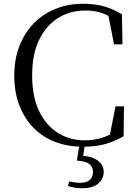

<svg xmlns="http://www.w3.org/2000/svg" viewBox="-20 -765 731 1022"><path d="M422 16Q341 16 274 -9.5Q207 -35 158.5 -84.5Q110 -134 83 -204Q56 -274 56 -362Q56 -450 83.5 -520.5Q111 -591 160.5 -641.5Q210 -692 277 -718.5Q344 -745 422 -745Q484 -745 532.5 -731.5Q581 -718 629 -689L632 -529H587L553 -702L604 -685V-651Q562 -682 523 -695.5Q484 -709 435 -709Q353 -709 289 -669Q225 -629 188 -552Q151 -475 151 -364Q151 -252 187.5 -175Q224 -98 287.5 -58Q351 -18 431 -18Q479 -18 523 -31.5Q567 -45 609 -76V-43L561 -29L595 -199H640L638 -40Q587 -10 535.5 3Q484 16 422 16ZM389 90 404 -2H432L421 81L407 64Q467 65 499.5 89Q532 113 532 150Q532 187 503 212Q474 237 418 237Q394 237 375.5 233.5Q357 230 342 225L348 201Q364 204 379 206Q394 208 408 208Q442 208 458.5 192Q475 176 475 150Q475 123 455 107.5Q435 92 389 90Z"/></svg>

Font: Noto Serif SC ExtraLight
Style: Regular
Weight: 400
Version: Version 2.002-H1;hotconv 1.1.0;makeotfexe 2.6.0